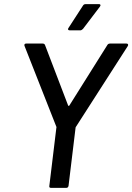

<svg xmlns="http://www.w3.org/2000/svg" viewBox="-20 -911 641 930"><path d="M219 -11 253 -292Q253 -293 253.5 -294.5Q254 -296 253 -297L99 -688L98 -692Q98 -700 107 -700H187Q195 -700 198 -693L310 -400Q311 -398 313 -398Q315 -398 316 -400L500 -693Q504 -700 513 -700H593Q598 -700 600 -696.5Q602 -693 599 -688L348 -297Q346 -295 346 -292L312 -11Q310 -1 301 -1H227Q217 -1 219 -11ZM312 -776 382 -884Q386 -891 395 -891H460Q465 -891 466.5 -887.5Q468 -884 464 -879L382 -771Q375 -764 369 -764H318Q312 -764 310 -767.5Q308 -771 312 -776Z"/></svg>

Font: Barlow Medium
Style: Italic
Weight: 500
Italic angle: -7°
Designer: Jeremy Tribby
Foundry: Tribby Type
Version: Version 1.408